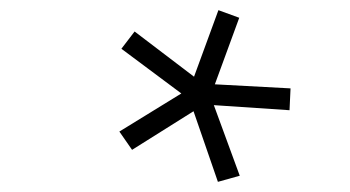

<svg xmlns="http://www.w3.org/2000/svg" viewBox="-20 -728 690 378"><path d="M240 -433 215 -469 337 -544 219 -632 245 -666 362 -577 410 -708 451 -693 403 -562 552 -554 550 -511 401 -521 452 -382 409 -370 361 -509Z"/></svg>

Font: Azeret Mono Thin Thin
Style: Italic
Weight: 250
Italic angle: -12°
Version: Version 1.002